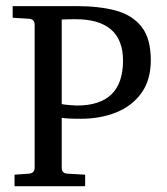

<svg xmlns="http://www.w3.org/2000/svg" viewBox="-20 -644 561 644"><path d="M485.8 -441.9Q485.8 -376 454.6 -332.3Q423.3 -288.6 370.1 -267.1Q316.9 -245.6 251 -245.6Q202.6 -245.6 187 -249V-81.5Q187 -62.5 206.1 -61.5L265.6 -58.1V-19.5H28.8V-58.1L76.7 -61.5Q96.2 -63 96.2 -81.5V-561.5Q96.2 -579.6 76.7 -581.1L22.5 -584.5V-623.5H237.8Q311.5 -623.5 367.2 -608.9Q422.9 -594.2 454.3 -554.9Q485.8 -515.6 485.8 -441.9ZM392.6 -440.4Q392.6 -579.6 232.9 -579.6Q225.1 -579.6 210 -579.3Q194.8 -579.1 187 -578.6V-294.9Q194.8 -293 213.1 -291.5Q231.4 -290 237.8 -290Q392.6 -290 392.6 -440.4Z"/></svg>

Font: Annapurna SIL
Style: Regular
Weight: 400
Designer: Peter Martin, Annie Olsen
Foundry: SIL International
Version: Version 2.000